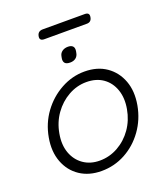

<svg xmlns="http://www.w3.org/2000/svg" viewBox="-148 -916 900 1030"><g transform="rotate(-20 302.0 -401.0)"><path d="M554.7 -255.9Q541 -179.7 497.6 -119.1Q454.1 -58.6 391.1 -24.4Q328.1 9.8 254.9 9.8Q183.6 9.8 132.3 -24.4Q81.1 -58.6 58.1 -119.1Q35.2 -179.7 48.8 -255.9Q62.5 -333 106.4 -393.1Q150.4 -453.1 214.4 -488.3Q278.3 -523.4 348.6 -523.4Q421.9 -523.4 472.7 -488.3Q523.4 -453.1 545.9 -393.1Q568.4 -333 554.7 -255.9ZM495.1 -255.9Q505.9 -316.4 489.3 -364.3Q472.7 -412.1 434.1 -439.5Q395.5 -466.8 338.9 -466.8Q285.2 -466.8 236.3 -439.5Q187.5 -412.1 153.8 -364.7Q120.1 -317.4 109.4 -255.9Q98.6 -195.3 115.7 -147.9Q132.8 -100.6 171.9 -73.2Q210.9 -45.9 264.6 -45.9Q320.3 -45.9 369.1 -73.2Q418 -100.6 451.2 -147.9Q484.4 -195.3 495.1 -255.9ZM294.9 -594.7Q273.4 -594.7 265.1 -604.5Q256.8 -614.3 259.8 -631.8L261.7 -641.6Q264.6 -659.2 278.3 -668.9Q292 -678.7 311.5 -678.7Q330.1 -678.7 338.9 -669.4Q347.7 -660.2 344.7 -641.6L342.8 -631.8Q339.8 -614.3 327.1 -604.5Q314.5 -594.7 294.9 -594.7ZM207 -759.8Q178.7 -759.8 183.6 -785.2Q188.5 -812.5 216.8 -812.5H457Q485.4 -812.5 479.5 -785.2Q474.6 -758.8 447.3 -759.8Z"/></g></svg>

Font: Quicksand
Style: Italic
Weight: 400
Designer: Andrew Paglinawan
Foundry: Andrew Paglinawan
Version: Version 3.006